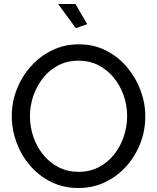

<svg xmlns="http://www.w3.org/2000/svg" viewBox="-20 -937 788 962"><path d="M373 5Q298 5 237 -25Q176 -55 131.5 -106.5Q87 -158 63 -222.5Q39 -287 39 -355Q39 -426 64.5 -490.5Q90 -555 135.5 -605.5Q181 -656 242 -685.5Q303 -715 375 -715Q450 -715 511 -684Q572 -653 616 -601Q660 -549 684 -485Q708 -421 708 -354Q708 -283 683 -218.5Q658 -154 612.5 -103.5Q567 -53 506 -24Q445 5 373 5ZM130 -355Q130 -301 147.5 -250.5Q165 -200 197 -161Q229 -122 274 -99Q319 -76 374 -76Q431 -76 476 -100Q521 -124 552.5 -164Q584 -204 600.5 -254Q617 -304 617 -355Q617 -409 599.5 -459Q582 -509 549.5 -548.5Q517 -588 472.5 -610.5Q428 -633 374 -633Q317 -633 272 -609.5Q227 -586 195.5 -546Q164 -506 147 -456.5Q130 -407 130 -355ZM271 -917H358L417 -816L360 -796Z"/></svg>

Font: Raleway Thin Medium
Style: Regular
Weight: 500
Version: Version 4.026